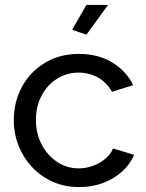

<svg xmlns="http://www.w3.org/2000/svg" viewBox="-20 -750 594 780"><path d="M302 10Q243 10 194.5 -11.5Q146 -33 110.5 -71Q75 -109 55.5 -158Q36 -207 36 -262Q36 -336 69 -397Q102 -458 162 -494.5Q222 -531 301 -531Q378 -531 435.5 -496.5Q493 -462 521 -404L435 -377Q415 -414 379 -434.5Q343 -455 299 -455Q251 -455 211.5 -430Q172 -405 149 -361.5Q126 -318 126 -262Q126 -207 149.5 -162.5Q173 -118 212.5 -92Q252 -66 300 -66Q331 -66 359.5 -77Q388 -88 409.5 -106.5Q431 -125 439 -147L525 -121Q509 -83 476.5 -53.5Q444 -24 399.5 -7Q355 10 302 10ZM331 -609 273 -629 331 -730H419Z"/></svg>

Font: Raleway Thin Medium
Style: Regular
Weight: 500
Version: Version 4.026